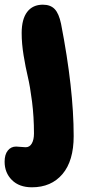

<svg xmlns="http://www.w3.org/2000/svg" viewBox="-53 -544 374 824"><path d="M84 259.8Q29.3 259.8 -2 228.5Q-33.2 197.3 -33.2 149.9Q-33.2 119.1 -19.5 102.1Q-5.9 85 16.1 85Q23.4 85 35.6 86.4Q47.9 87.9 57.1 87.9Q74.2 87.9 83.5 71.8Q92.8 55.7 92.8 28.8Q92.8 -42.5 84.5 -107.9Q76.2 -173.3 66.4 -214.4Q56.6 -255.4 48.3 -306.2Q40 -356.9 40 -401.9Q40 -461.9 63.7 -492.9Q87.4 -523.9 130.9 -523.9Q163.6 -523.9 181.6 -505.1Q199.7 -486.3 209 -441.9Q263.2 -163.1 263.2 40Q263.2 146.5 215.1 203.1Q167 259.8 84 259.8Z"/></svg>

Font: Shantell Sans Normal
Style: Regular
Weight: 800
Designer: Stephen Nixon, Anya Danilova, Shantell Martin
Foundry: Arrow Type
Version: Version 1.006;[559af2be0]